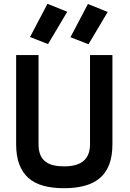

<svg xmlns="http://www.w3.org/2000/svg" viewBox="-20 -982 685 1011"><path d="M183 -223Q183 -189 192.5 -166.5Q202 -144 220 -130.5Q238 -117 262.5 -111.5Q287 -106 317 -106Q348 -106 373 -112Q398 -118 416 -131.5Q434 -145 444 -167.5Q454 -190 454 -223V-692H572V-223Q572 -161 555.5 -117Q539 -73 506.5 -45Q474 -17 426.5 -4Q379 9 317 9Q255 9 208 -4Q161 -17 129.5 -45Q98 -73 81.5 -117Q65 -161 65 -223V-692H183ZM443 -961 547 -919 446 -749 351 -786ZM230 -962 334 -920 233 -750 138 -787Z"/></svg>

Font: Panefresco 800wt
Style: Regular
Weight: 800
Designer: Campivisivi
Foundry: Campivisivi & Chank Co
Version: Version 1.001